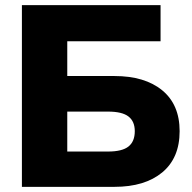

<svg xmlns="http://www.w3.org/2000/svg" viewBox="-20 -725 744 745"><path d="M65 0V-705H603V-565H241V-430H424Q542 -430 609.5 -374.5Q677 -319 677 -216Q677 -112 609.5 -56Q542 0 424 0ZM241 -137H399Q454 -137 478.5 -156.5Q503 -176 503 -216Q503 -254 478.5 -273Q454 -292 399 -292H241Z"/></svg>

Font: Mulish Black
Style: Regular
Weight: 900
Designer: Vernon Adams
Foundry: Vernon Adams
Version: Version 3.603; ttfautohint (v1.8.3)